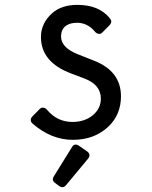

<svg xmlns="http://www.w3.org/2000/svg" viewBox="-20 -567 626 792"><path d="M292 29.3Q298.3 29.3 304.2 33.2L339.4 57.6Q349.1 64.5 349.1 73.2Q349.1 80.6 343.3 87.4L252.9 196.3Q245.6 205.1 237.8 205.1Q230.5 205.1 224.6 200.7L207.5 188Q197.8 180.7 197.8 172.9Q197.8 167.5 201.7 161.1L277.3 39.1Q283.2 29.3 292 29.3ZM113.3 -58.1Q106.9 -64 106.9 -72.3Q106.9 -80.6 115.7 -88.9L143.6 -117.2Q149.9 -123.5 156.2 -123Q166.5 -123 173.8 -114.3Q215.8 -64 278.8 -64Q327.6 -64 360.4 -89.8Q396 -117.7 396 -160.2Q396 -218.3 326.7 -243.7L273.9 -263.7Q148.9 -310.5 148.9 -414.1Q148.9 -471.7 195.8 -513.2Q234.4 -546.9 299.3 -546.9Q387.7 -546.9 432.1 -492.7Q439 -484.4 439 -478.5Q439 -470.2 430.2 -461.4L402.3 -433.1Q396 -426.8 389.6 -427.2Q379.4 -427.2 372.1 -436Q341.8 -472.7 298.3 -473.1Q269.5 -473.1 252.4 -460.9Q231.9 -446.3 231.9 -416Q231.9 -370.1 303.2 -342.3L368.7 -316.4Q479 -272.9 479 -169.9Q479 -94.2 427.2 -44.9Q369.6 9.8 280.3 9.8Q190.9 9.8 113.3 -58.1Z"/></svg>

Font: Simply Mono
Style: Book
Weight: 400
Designer: Wojciech Kalinowski "wmk69" (wmk69@o2.pl)
Foundry: Wojciech Kalinowski "wmk69" (wmk69@o2.pl)
Version: Version 1.0.0